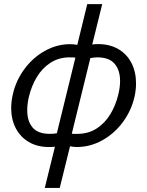

<svg xmlns="http://www.w3.org/2000/svg" viewBox="-20 -710 722 940"><path d="M249 8.3Q238.8 9.8 219.7 9.8Q162.6 9.8 120.8 -14.9Q79.1 -39.6 56.9 -82.8Q34.7 -126 34.7 -181.2Q34.7 -212.9 43 -249Q58.1 -315.9 99.6 -372.1Q141.1 -428.2 199.7 -460.9Q258.3 -493.7 323.2 -493.7Q342.3 -493.7 358.4 -490.2L407.2 -689.9H480.5L431.6 -492.2Q441.9 -494.1 460 -494.1Q517.6 -494.1 559.6 -469.5Q601.6 -444.8 623.8 -401.4Q646 -357.9 646 -302.2Q646 -269 638.2 -234.9Q622.6 -167.5 581.1 -111.6Q539.6 -55.7 480.5 -22.9Q421.4 9.8 355.5 9.8Q343.3 9.8 322.8 6.3L272.5 210H199.2ZM258.3 -57.6 349.1 -427.7Q340.3 -429.2 320.8 -429.2Q268.1 -429.2 227.3 -402.8Q186.5 -376.5 160.2 -332.5Q133.8 -288.6 121.1 -234.9Q113.3 -202.1 113.3 -169.4Q113.3 -116.7 139.6 -85.7Q166 -54.7 223.6 -54.7Q243.7 -54.7 258.3 -57.6ZM559.6 -249Q567.9 -283.7 567.9 -313.5Q567.9 -366.7 541 -397.9Q514.2 -429.2 456.5 -429.2Q445.3 -429.2 422.4 -425.8L331.5 -55.7Q338.4 -54.2 347.2 -54.4Q356 -54.7 359.4 -54.7Q412.6 -54.7 453.4 -81.1Q494.1 -107.4 520.5 -151.4Q546.9 -195.3 559.6 -249Z"/></svg>

Font: Acari Sans
Style: Italic
Weight: 400
Italic angle: -13°
Designer: Alfredo Marco Pradil and Stefan Peev
Foundry: Hanken Design Co.
Version: Version 1.045;January 11, 2019;FontCreator 11.5.0.2425 64-bi